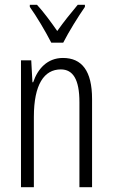

<svg xmlns="http://www.w3.org/2000/svg" viewBox="-20 -785 472 805"><path d="M195 -606H245C269 -653 307 -714 336 -756V-765H306C272 -724 250 -697 220 -655C193 -694 161 -737 135 -765H105V-756C133 -717 171 -653 195 -606ZM244 -542C178 -542 138 -496 119 -440H116L111 -532H68V0H122V-295C122 -431 165 -494 235 -494C286 -494 313 -452 313 -357V0H366V-370C366 -488 323 -542 244 -542Z"/></svg>

Font: Noto Sans Kannada ExtraCondensed Light
Style: Regular
Weight: 300
Width: 2
Designer: Jelle Bosma - Monotype Design Team
Foundry: Monotype Imaging Inc.
Version: Version 2.005